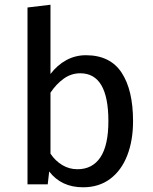

<svg xmlns="http://www.w3.org/2000/svg" viewBox="-20 -790 655 823"><path d="M196.4 -472.8Q225.6 -511.3 264.4 -532.3Q303.1 -553.3 348.2 -553.3Q451.8 -553.3 501 -479Q550.3 -404.6 550.3 -270.8Q550.3 -187.7 525.4 -123.6Q500.5 -59.5 452.3 -23.3Q404.1 12.8 335.9 12.8Q243.1 12.8 190.8 -54.9L184.6 0H97.9V-757.9L196.4 -769.7ZM444.6 -270.8Q444.6 -475.9 324.1 -475.9Q285.1 -475.9 252.8 -452.6Q220.5 -429.2 196.4 -392.8V-131.3Q217.4 -100 247.2 -82.3Q276.9 -64.6 311.8 -64.6Q376.4 -64.6 410.5 -115.9Q444.6 -167.2 444.6 -270.8Z"/></svg>

Font: Fira Code Fixed Retina
Style: Regular
Weight: 450
Monospace: yes
Designer: Carrois Corporate, Edenspiekermann AG, Nikita Prokopov
Foundry: Carrois Corporate, Edenspiekermann AG, Nikita Prokopov
Version: Version 5.002